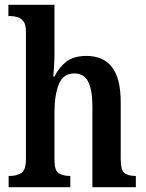

<svg xmlns="http://www.w3.org/2000/svg" viewBox="-20 -780 609 800"><path d="M16 0V-47H22Q49 -47 68.5 -59Q88 -71 88 -117V-649Q88 -677 78 -690.5Q68 -704 53 -708.5Q38 -713 24 -713H15V-760H207V-560Q207 -530 205 -499.5Q203 -469 202 -461H207Q226 -500 257 -523.5Q288 -547 340 -547Q410 -547 446.5 -500.5Q483 -454 483 -353V-118Q483 -71 498.5 -59Q514 -47 544 -47H546V0H365V-338Q365 -403 348 -438.5Q331 -474 289 -474Q243 -474 225 -428.5Q207 -383 207 -315V-113Q207 -70 224.5 -58.5Q242 -47 270 -47H273V0Z"/></svg>

Font: Noto Serif Condensed SemiBold
Style: Regular
Weight: 600
Width: 3
Designer: Monotype Design Team
Foundry: Monotype Imaging Inc.
Version: Version 2.013